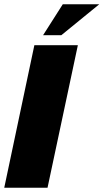

<svg xmlns="http://www.w3.org/2000/svg" viewBox="-30 -885 488 905"><path d="M194 0H-10L132 -672H337ZM173 -719 266 -865H438L259 -719Z"/></svg>

Font: Racing Sans One
Style: Regular
Weight: 400
Designer: Pablo Impallari, Rodrigo Fuenzalida
Foundry: Pablo Impallari, Rodrigo Fuenzalida
Version: Version 1.001; ttfautohint (v0.8) -G 200 -r 50